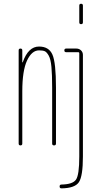

<svg xmlns="http://www.w3.org/2000/svg" viewBox="-20 -780 540 1030"><path d="M80.1 -9.8V-509.8Q80.1 -519.5 89.8 -519.5Q99.6 -519.5 99.6 -509.8V-446.3Q99.6 -445.3 100.6 -445.3Q102.5 -445.3 102.5 -447.3Q131.8 -530.3 189.5 -530.3Q242.2 -530.3 261.2 -487.3Q280.3 -444.3 280.3 -309.6V-9.8Q280.3 0 270 0Q259.8 0 259.8 -9.8V-309.6Q259.8 -379.9 255.9 -421.4Q252 -462.9 241.2 -481.9Q230.5 -501 219.7 -505.4Q209 -509.8 189.5 -509.8Q150.4 -509.8 125 -455.1Q99.6 -400.4 99.6 -290V-9.8Q99.6 0 89.8 0Q80.1 0 80.1 -9.8ZM405.3 -660.2V-750Q405.3 -759.8 415 -759.8Q424.8 -759.8 424.8 -750V-660.2Q424.8 -650.4 415 -650.4Q405.3 -650.4 405.3 -660.2ZM309.6 230.5Q299.8 230.5 299.8 220.2Q299.8 210 309.6 210Q370.1 209 387.7 183.6Q405.3 158.2 405.3 59.6V-495.1Q405.3 -500 400.4 -500H335Q325.2 -500 325.2 -509.8Q325.2 -519.5 335 -519.5H389.6Q404.3 -519.5 414.6 -509.8Q424.8 -500 424.8 -485.4V59.6Q424.8 165 403.3 197.3Q381.8 229.5 309.6 230.5Z"/></svg>

Font: Rounded-L Mgen+ 2m thin
Style: Regular
Weight: 100
Designer: [Source Han Sans]
Ryoko NISHIZUKA  (kana & ideographs); Paul D. Hunt (Latin, Greek & Cyrillic); Wenlong ZHANG  (bopomofo
Version: Version 1.059.20150602